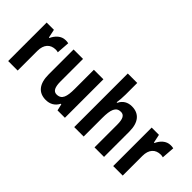

<svg xmlns="http://www.w3.org/2000/svg" viewBox="-26 -1338 1926 1926"><g transform="rotate(45 937.0 -375.0)"><path d="M326 -556C264 -556 219 -509 195 -456H188L169 -546H66V0H201V-279C201 -369 247 -419 324 -419C330 -419 348 -417 356 -414L366 -552C351 -556 336 -556 326 -556Z M871 -546H736V-274C736 -166 719 -106 646 -106C601 -106 582 -147 582 -228V-546H448V-191C448 -60 504 10 608 10C667 10 715 -16 742 -70H750L766 0H871Z M1137 -594V-760H1003V0H1137V-262C1137 -382 1158 -440 1227 -440C1272 -440 1291 -402 1291 -323V0H1426V-360C1426 -489 1368 -557 1266 -557C1207 -557 1161 -530 1136 -477H1128C1133 -504 1137 -555 1137 -594Z M1816 -556C1754 -556 1709 -509 1685 -456H1678L1659 -546H1556V0H1691V-279C1691 -369 1737 -419 1814 -419C1820 -419 1838 -417 1846 -414L1856 -552C1841 -556 1826 -556 1816 -556Z"/></g></svg>

Font: Noto Sans Gujarati UI Condensed
Style: Bold
Weight: 700
Width: 3
Designer: Jelle Bosma - Monotype Design Team, Universal Thirst
Foundry: Monotype Imaging Inc.
Version: Version 2.106